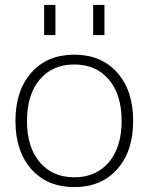

<svg xmlns="http://www.w3.org/2000/svg" viewBox="-20 -753 606 783"><path d="M360 -610V-733H406V-610ZM160 -610V-733H206V-610ZM424 -428.5Q372 -490 283 -490Q194 -490 142 -428.5Q90 -367 90 -260Q90 -153 142 -91.5Q194 -30 283 -30Q372 -30 424 -91.5Q476 -153 476 -260Q476 -367 424 -428.5ZM458 -63Q393 10 283 10Q173 10 108 -63Q43 -136 43 -260Q43 -384 108 -457Q173 -530 283 -530Q393 -530 458 -457Q523 -384 523 -260Q523 -136 458 -63Z"/></svg>

Font: Mplus 1p Light
Style: Regular
Weight: 300
Version: Version 1.061